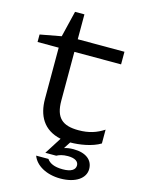

<svg xmlns="http://www.w3.org/2000/svg" viewBox="-136 -786 802 1088"><g transform="rotate(15 264.5 -242.0)"><path d="M128 -489V-189C128 -92 168 -15 272 7L209 106H273C287 98 308 91 338 91C380 91 401 106 401 129C401 155 377 171 328 171C278 171 250 157 235 135H163C182 188 246 225 328 225C418 225 473 185 473 131C473 78 431 45 359 45C336 45 319 48 304 53L330 13C384 13 458 1 505 -28V-109C462 -81 418 -66 357 -66C263 -66 220 -102 220 -203V-489H494V-563H220V-709H165L128 -556L4 -533V-489Z"/></g></svg>

Font: Bounded Light
Style: Regular
Weight: 300
Designer: Vlad Churkin
Version: Version 3.0